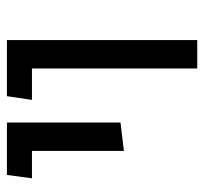

<svg xmlns="http://www.w3.org/2000/svg" viewBox="-38 -566 603 568"><g transform="rotate(-90 264.0 -281.5)"><path d="M102 -217V-489H21L31 -563H186V-227ZM346 0V-489H253L264 -563H430V0Z"/></g></svg>

Font: FiraGO Book
Style: Regular
Weight: 350
Designer: bBox Type
Foundry: bBox Type GmbH
Version: Version 1.001;PS 001.001;hotconv 1.0.88;makeotf.lib2.5.64775